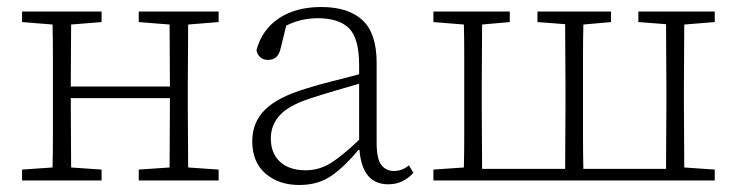

<svg xmlns="http://www.w3.org/2000/svg" viewBox="-20 -515 2103 548"><path d="M376 -452V-482H604V-452L517 -445Q517 -405 516.5 -356.5Q516 -308 516 -268V-214Q516 -174 516.5 -126Q517 -78 517 -37L604 -31V0H376V-31L464 -37Q464 -78 464.5 -130.5Q465 -183 465 -235H182Q182 -180 182.5 -128.5Q183 -77 183 -37L270 -31V0H43V-31L130 -37Q131 -78 131 -126Q131 -174 131 -214V-268Q131 -308 131 -356.5Q131 -405 130 -445L43 -452V-482H270V-452L183 -445Q183 -406 182.5 -358.5Q182 -311 182 -268H465Q465 -311 464.5 -358.5Q464 -406 464 -445Z M1088 11Q1014 11 1006 -87H1003Q965 -41 927 -14Q889 13 834 13Q776 13 738 -19.5Q700 -52 700 -112Q700 -166 736.5 -202Q773 -238 853 -262Q891 -274 929.5 -283.5Q968 -293 1005 -303V-329Q1005 -406 976 -434.5Q947 -463 887 -463Q839 -463 797 -442L781 -377Q774 -344 745 -344Q731 -344 722.5 -352Q714 -360 712 -372Q728 -431 776.5 -463Q825 -495 897 -495Q974 -495 1014.5 -457.5Q1055 -420 1055 -336V-108Q1055 -61 1068.5 -44Q1082 -27 1104 -27Q1128 -27 1147 -43L1160 -22Q1147 -7 1129 2Q1111 11 1088 11ZM753 -120Q753 -77 779.5 -53Q806 -29 852 -29Q892 -29 925.5 -50.5Q959 -72 1005 -116V-276Q970 -266 934.5 -255.5Q899 -245 865 -234Q804 -214 778.5 -186Q753 -158 753 -120Z M1802 -452V-482H2020V-452L1933 -445Q1933 -405 1932.5 -356.5Q1932 -308 1932 -268V-214Q1932 -174 1932.5 -126Q1933 -78 1933 -37L2020 -31V0H1217V-31L1304 -37Q1305 -78 1305 -126Q1305 -174 1305 -214V-268Q1305 -308 1305 -356.5Q1305 -405 1304 -445L1217 -452V-482H1435V-452L1356 -445Q1356 -405 1355.5 -356.5Q1355 -308 1355 -268V-214Q1355 -174 1355.5 -124Q1356 -74 1356 -33H1593Q1593 -74 1593.5 -124Q1594 -174 1594 -214V-268Q1594 -308 1593.5 -357Q1593 -406 1593 -446L1514 -452V-482H1724V-452L1645 -445Q1644 -405 1644 -356.5Q1644 -308 1644 -268V-214Q1644 -174 1644 -124Q1644 -74 1645 -33H1881Q1881 -74 1881.5 -124Q1882 -174 1882 -214V-268Q1882 -308 1881.5 -357Q1881 -406 1881 -446Z"/></svg>

Font: Source Serif 4 SmText Light
Style: Regular
Weight: 300
Designer: Frank Grießhammer
Foundry: Adobe
Version: Version 4.005;hotconv 1.1.0;makeotfexe 2.6.0